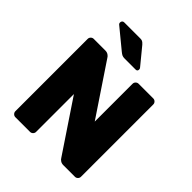

<svg xmlns="http://www.w3.org/2000/svg" viewBox="-244 -1062 1213 1213"><g transform="rotate(45 363.0 -455.0)"><path d="M484 -23 255 -365V-27Q255 -16 247 -8Q239 0 228 0H97Q86 0 78 -8Q70 -16 70 -27V-673Q70 -684 78 -692Q86 -700 97 -700H201Q216 -700 227 -692.5Q238 -685 242 -677L471 -335V-673Q471 -684 479 -692Q487 -700 498 -700H629Q640 -700 648 -692Q656 -684 656 -673V-27Q656 -16 648 -8Q640 0 629 0H525Q510 0 499 -7.5Q488 -15 484 -23ZM437 -766Q437 -750 421 -750H323Q309 -750 300.5 -754Q292 -758 281 -767L146 -878Q141 -883 141 -890Q141 -899 146 -904.5Q151 -910 160 -910H303Q315 -910 322 -906.5Q329 -903 340 -891L432 -779Q437 -774 437 -766Z"/></g></svg>

Font: Rubik
Style: Regular
Weight: 700
Designer: Hubert & Fischer
Foundry: Hubert & Fischer
Version: Version 1.100